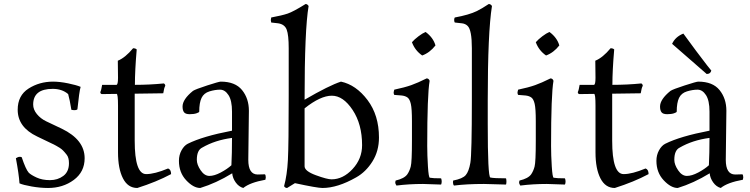

<svg xmlns="http://www.w3.org/2000/svg" viewBox="-20 -915 3731 955"><path d="M319 -447Q289 -473 242 -473Q145 -473 145 -395Q145 -370 163.5 -347.5Q182 -325 209 -312L287 -275Q401 -220 401 -128Q401 -60 347 -20Q293 20 219 20Q180 20 137.5 12.5Q95 5 77 -3Q74 -48 59 -128Q70 -135 77.5 -135Q85 -135 88 -133Q108 -73 123 -56Q134 -45 162 -32Q190 -19 228.5 -19Q267 -19 295 -40Q323 -61 323 -103Q323 -131 312 -145Q301 -159 293.5 -166.5Q286 -174 276.5 -180Q267 -186 260.5 -189.5Q254 -193 247.5 -196.5Q241 -200 240 -200L165 -236Q68 -282 68 -369Q68 -440 122 -474.5Q176 -509 244 -509Q277 -509 318.5 -500.5Q360 -492 381 -483Q374 -459 365 -371Q360 -367 351.5 -367Q343 -367 335 -369Q327 -419 319 -447Z M650 -215Q650 -49 707 -49Q749 -49 816 -77Q831 -72 831 -49Q758 -10 663 20Q616 20 591.5 -28Q567 -76 567 -157V-389Q567 -448 560 -448L486 -447Q479 -449 479 -457Q484 -467 488 -493H559Q567 -493 567 -528L566 -613Q603 -628 642 -675Q654 -675 660 -669Q651 -564 651 -493Q724 -493 795 -500Q802 -496 802 -488Q796 -478 792 -451L650 -449Z M1218 -364 1215 -120Q1215 -47 1262 -47L1298 -48Q1302 -43 1302 -32L1300 -21Q1223 -7 1190 20Q1168 14 1152.5 -7.5Q1137 -29 1135 -53Q1055 -4 976 20Q942 20 906 -18.5Q870 -57 870 -115Q870 -144 883 -167.5Q896 -191 914 -200Q988 -237 1134 -265V-360Q1134 -415 1116.5 -442Q1099 -469 1074.5 -469Q1050 -469 1022 -460.5Q994 -452 982.5 -428Q971 -404 971 -360Q971 -356 957.5 -351.5Q944 -347 923.5 -347Q903 -347 895.5 -356.5Q888 -366 888 -385Q888 -421 940 -463Q952 -471 1010.5 -490Q1069 -509 1078 -509Q1150 -509 1184 -467Q1218 -425 1218 -364ZM1131 -93Q1134 -152 1134 -229Q1050 -218 986 -181Q959 -168 959 -120Q959 -96 978 -68Q997 -40 1021.5 -40Q1046 -40 1078 -57Q1110 -74 1131 -93Z M1495 -88Q1495 -64 1551 -43.5Q1607 -23 1629 -23Q1686 -23 1733.5 -74Q1781 -125 1781 -193Q1781 -297 1734 -368Q1687 -439 1630.5 -439Q1574 -439 1495 -376ZM1865 -231Q1865 -164 1832.5 -112Q1800 -60 1752 -33Q1659 20 1584 20Q1558 20 1447 -4L1408 20Q1398 20 1393 11Q1408 -44 1412 -119.5Q1416 -195 1416 -439V-675Q1416 -741 1406 -767.5Q1396 -794 1364 -799L1329 -803Q1327 -811 1327 -815L1329 -828Q1383 -838 1411 -847.5Q1439 -857 1500 -895Q1509 -895 1515 -885Q1495 -768 1495 -419Q1617 -490 1676 -509Q1751 -493 1808 -417.5Q1865 -342 1865 -231Z M2174 3 2084 0Q2014 0 1952 8Q1946 0 1946 -9L1948 -17Q1991 -27 2006 -48Q2017 -64 2023 -86.5Q2029 -109 2029 -216V-312Q2029 -374 2023.5 -398Q2018 -422 2007 -430Q1996 -438 1978 -440L1941 -443Q1938 -447 1938 -456L1941 -469Q1993 -480 2025.5 -491.5Q2058 -503 2102 -525Q2113 -525 2117 -513Q2105 -445 2105 -189Q2105 -143 2108.5 -87.5Q2112 -32 2118 -31Q2133 -28 2174 -28Q2177 -21 2177 -12Q2177 -3 2174 3ZM2080 -639Q2044 -664 2029 -705Q2041 -719 2061.5 -734.5Q2082 -750 2097 -756Q2135 -728 2146 -689Q2118 -653 2080 -639Z M2497 3 2387 0Q2301 0 2238 8Q2233 2 2233 -9L2234 -17Q2281 -26 2296.5 -44Q2312 -62 2319.5 -105Q2327 -148 2327 -419V-675Q2327 -766 2306 -786Q2295 -797 2278 -799L2242 -803Q2239 -808 2239 -815.5Q2239 -823 2242 -828Q2313 -841 2352 -860Q2378 -873 2411 -895Q2421 -895 2427 -885Q2406 -754 2406 -416V-299Q2406 -36 2419 -32Q2437 -28 2497 -28Q2499 -21 2499 -12Q2499 -3 2497 3Z M2790 3 2700 0Q2630 0 2568 8Q2562 0 2562 -9L2564 -17Q2607 -27 2622 -48Q2633 -64 2639 -86.5Q2645 -109 2645 -216V-312Q2645 -374 2639.5 -398Q2634 -422 2623 -430Q2612 -438 2594 -440L2557 -443Q2554 -447 2554 -456L2557 -469Q2609 -480 2641.5 -491.5Q2674 -503 2718 -525Q2729 -525 2733 -513Q2721 -445 2721 -189Q2721 -143 2724.5 -87.5Q2728 -32 2734 -31Q2749 -28 2790 -28Q2793 -21 2793 -12Q2793 -3 2790 3ZM2696 -639Q2660 -664 2645 -705Q2657 -719 2677.5 -734.5Q2698 -750 2713 -756Q2751 -728 2762 -689Q2734 -653 2696 -639Z M3025 -215Q3025 -49 3082 -49Q3124 -49 3191 -77Q3206 -72 3206 -49Q3133 -10 3038 20Q2991 20 2966.5 -28Q2942 -76 2942 -157V-389Q2942 -448 2935 -448L2861 -447Q2854 -449 2854 -457Q2859 -467 2863 -493H2934Q2942 -493 2942 -528L2941 -613Q2978 -628 3017 -675Q3029 -675 3035 -669Q3026 -564 3026 -493Q3099 -493 3170 -500Q3177 -496 3177 -488Q3171 -478 3167 -451L3025 -449Z M3593 -364 3590 -120Q3590 -47 3637 -47L3673 -48Q3677 -43 3677 -32L3675 -21Q3598 -7 3565 20Q3543 14 3527.5 -7.5Q3512 -29 3510 -53Q3430 -4 3351 20Q3317 20 3281 -18.5Q3245 -57 3245 -115Q3245 -144 3258 -167.5Q3271 -191 3289 -200Q3363 -237 3509 -265V-360Q3509 -415 3491.5 -442Q3474 -469 3449.5 -469Q3425 -469 3397 -460.5Q3369 -452 3357.5 -428Q3346 -404 3346 -360Q3346 -356 3332.5 -351.5Q3319 -347 3298.5 -347Q3278 -347 3270.5 -356.5Q3263 -366 3263 -385Q3263 -421 3315 -463Q3327 -471 3385.5 -490Q3444 -509 3453 -509Q3525 -509 3559 -467Q3593 -425 3593 -364ZM3506 -93Q3509 -153 3509 -229Q3425 -218 3361 -181Q3334 -168 3334 -120Q3334 -96 3353 -68Q3372 -40 3396.5 -40Q3421 -40 3453 -57Q3485 -74 3506 -93ZM3495 -547 3323 -697Q3339 -732 3379 -748Q3445 -657 3497 -590L3518 -564Q3514 -547 3495 -547Z"/></svg>

Font: Rosarivo
Style: Regular
Weight: 400
Designer: Pablo Ugerman
Foundry: Pablo Ugerman
Version: Version 1.003